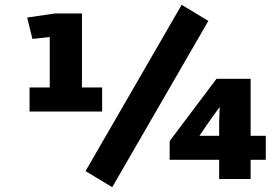

<svg xmlns="http://www.w3.org/2000/svg" viewBox="-20 -736 1145 799"><path d="M93 0ZM847 -649 447 43 336 -24 736 -716ZM405 -372V-272H103V-372H187V-582L115 -574L93 -663L209 -680H321V-372ZM1086 -71H1023V9H892V-71H686V-149L881 -408H1023V-171H1086ZM892 -171V-226L894 -291L851 -231L810 -171Z"/></svg>

Font: Martel Sans ExtraBold
Style: Regular
Weight: 800
Designer: Dan Reynolds and Mathieu Réguer
Foundry: Dan Reynolds and Mathieu Réguer
Version: Version 1.002; ttfautohint (v1.1) -l 5 -r 5 -G 72 -x 0 -D la